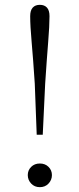

<svg xmlns="http://www.w3.org/2000/svg" viewBox="-20 -763 329 795"><path d="M145 12Q123 12 109 -3Q95 -18 95 -38Q95 -58 109 -72Q123 -86 145 -86Q167 -86 181 -72Q195 -58 195 -38Q195 -18 181 -3Q167 12 145 12ZM145 -743Q164 -743 174.5 -731.5Q185 -720 185 -696Q185 -656 179.5 -589Q174 -522 167 -416L157 -205H132L124 -416Q117 -522 111 -589Q105 -656 105 -696Q105 -720 115.5 -731.5Q126 -743 145 -743Z"/></svg>

Font: Noto Serif KR ExtraLight ExtraLight
Style: Regular
Weight: 250
Version: Version 2.003-H1;hotconv 1.1.1;makeotfexe 2.6.0